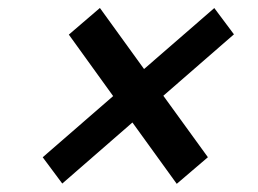

<svg xmlns="http://www.w3.org/2000/svg" viewBox="-20 -597 640 477"><path d="M134.7 -141 86.1 -206.3 261.1 -358.3 151 -511 228.2 -577.2 337.9 -425.5 512.4 -577 561.2 -511.7 385.8 -359.1 496.5 -206.4 419.1 -140.3 309 -292.7Z"/></svg>

Font: Red Hat Display VF
Style: Italic
Weight: 300
Italic angle: -12°
Designer: Pentagram, MCKL
Foundry: Pentagram, MCKL
Version: Version 1.023